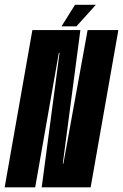

<svg xmlns="http://www.w3.org/2000/svg" viewBox="-62 -804 528 824"><path d="M-42 0 77 -675H283L207.5 -102H210L314 -675H446L327 0H117L193.5 -577H190.5L89 0ZM202 -691 260 -783.5H349.5L266 -691Z"/></svg>

Font: Anybody UltraCondensed Regular
Style: Bold Italic
Weight: 700
Width: 1
Italic angle: -10°
Designer: Tyler Finck
Foundry: Etcetera Type Company
Version: Version 1.010; ttfautohint (v1.8.3) -l 8 -r 50 -G 200 -x 14 